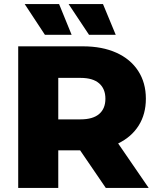

<svg xmlns="http://www.w3.org/2000/svg" viewBox="-20 -929 780 949"><path d="M376 -186H268V0H70V-700H390Q485 -700 555 -668.5Q625 -637 663 -578.5Q701 -520 701 -441Q701 -365 665.5 -308.5Q630 -252 564 -220L715 0H503ZM378 -544H268V-339H378Q439 -339 470 -365.5Q501 -392 501 -441Q501 -490 470 -517Q439 -544 378 -544ZM102 -909H272L334 -757H202ZM319 -909H489L552 -757H420Z"/></svg>

Font: Montserrat Alternates ExtraBold
Style: Regular
Weight: 800
Designer: Julieta Ulanovsky
Foundry: Julieta Ulanovsky
Version: Version 7.200